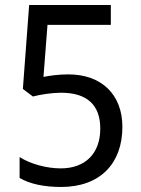

<svg xmlns="http://www.w3.org/2000/svg" viewBox="-20 -734 560 764"><path d="M252 -438C213 -438 178 -433 153 -428L169 -635H421V-714H96L71 -380L111 -350C141 -358 187 -365 223 -365C328 -365 379 -315 379 -222C379 -123 319 -64 222 -64C166 -64 102 -81 58 -109V-26C98 -2 156 10 223 10C378 10 467 -83 467 -229C467 -358 384 -438 252 -438Z"/></svg>

Font: Noto Sans Myanmar UI SemiCondensed
Style: Regular
Weight: 400
Width: 4
Designer: Monotype Design Team
Foundry: Monotype Imaging Inc.
Version: Version 2.103